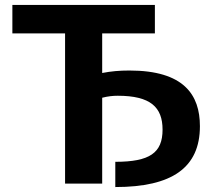

<svg xmlns="http://www.w3.org/2000/svg" viewBox="-20 -742 828 776"><path d="M446 14C675 14 788 -64 788 -232C788 -359 723 -457 503 -457C463 -457 429 -454 393 -447V-607H606V-722H30V-607H243V0H393V-347C417 -353 436 -355 456 -355C588 -355 637 -309 637 -218C637 -124 585 -88 446 -88Z"/></svg>

Font: Perun
Style: Bold
Weight: 700
Foundry: Copyright (c) Stefan Peev, Context Ltd, 2016
Version: Version 1.089